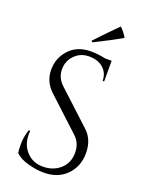

<svg xmlns="http://www.w3.org/2000/svg" viewBox="-168 -981 811 1074"><g transform="rotate(20 237.5 -444.0)"><path d="M239 -764C304 -796 357 -824 400 -849C400 -849 400 -849 400 -849C391 -866 377 -884 359 -902C359 -902 359 -902 359 -902C326 -869 283 -826 232 -771C232 -771 239 -764 239 -764C239 -764 239 -764 239 -764ZM61 -41C79 -22 105 -9 138 0C171 9 202 14 231 14C231 14 231 14 231 14C288 14 333 -3 367 -38C401 -72 418 -116 418 -169C418 -222 401 -264 368 -295C368 -295 171 -477 171 -477C171 -477 171 -477 171 -477C144 -502 131 -531 131 -565C131 -599 143 -627 166 -650C189 -673 217 -684 251 -684C285 -684 313 -675 335 -656C356 -637 367 -612 367 -581C367 -581 376 -581 376 -581C376 -581 376 -704 376 -704C376 -704 337 -704 337 -704C337 -704 337 -704 337 -704C305 -711 276 -714 251 -714C251 -714 251 -714 251 -714C197 -714 154 -697 123 -664C91 -630 75 -589 75 -542C75 -495 93 -454 129 -421C129 -421 321 -243 321 -243C321 -243 321 -243 321 -243C347 -219 360 -188 360 -150C360 -111 347 -79 320 -54C293 -29 258 -16 216 -16C216 -16 216 -16 216 -16C175 -16 143 -30 118 -57C93 -84 81 -117 81 -158C81 -158 81 -158 81 -158C81 -165 81 -173 82 -180C82 -180 73 -180 73 -180C73 -180 73 -180 73 -180C63 -150 58 -122 58 -95C58 -68 59 -50 61 -41C61 -41 61 -41 61 -41Z"/></g></svg>

Font: Cinzel Utterance
Style: Regular
Weight: 500
Designer: Natanael Gama
Foundry: ""
Version: ""